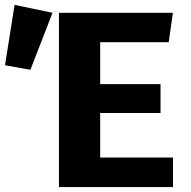

<svg xmlns="http://www.w3.org/2000/svg" viewBox="-145 -763 780 783"><path d="M263.6 -590.8V-420H509.7V-302.1H263.6V-120.5H560.5V0H95.4V-710.8H560L543.1 -590.8ZM-85.6 -743.1 69.2 -710.8 -21 -478.5 -124.6 -496.9Z"/></svg>

Font: Fira Code
Style: Bold
Weight: 700
Monospace: yes
Designer: Carrois Corporate, Edenspiekermann AG, Nikita Prokopov
Foundry: Carrois Corporate, Edenspiekermann AG, Nikita Prokopov
Version: Version 6.000; ttfautohint (v1.8.2) -l 8 -r 50 -G 200 -x 14 